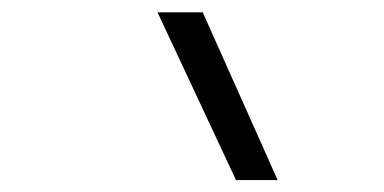

<svg xmlns="http://www.w3.org/2000/svg" viewBox="-20 -815 626 313"><path d="M364.7 -521.5H432.6L310.5 -794.9H236.8Z"/></svg>

Font: Cascadia Mono PL Light
Style: Italic
Weight: 300
Italic angle: -10°
Monospace: yes
Designer: Aaron Bell
Foundry: Saja Typeworks
Version: Version 2404.023